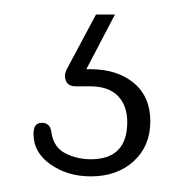

<svg xmlns="http://www.w3.org/2000/svg" viewBox="-20 -28 247 258"><path d="M109 -8.5H134.5L96 65Q98 65 101.5 65Q137.5 65 159.8 83.5Q182 102 182 135Q182 168 159.8 188.5Q137.5 209 102 209Q71 209 48 193Q25 177 25 152Q25 137 36 137Q47.5 137 49 149.5Q52 170 67.8 178Q83.5 186 102 186Q151 186 151 136Q151 114 138.5 101Q126 88 101 88H82Q71.5 88 68.5 80.5Q65.5 73 70 64.5Z"/></svg>

Font: Fraunces 72pt SuperSoft Thin
Style: Regular
Weight: 100
Version: Version 1.000;[b76b70a41]